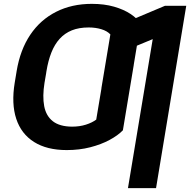

<svg xmlns="http://www.w3.org/2000/svg" viewBox="-20 -757 972 981"><path d="M663.6 -426.3 607.9 -91.3Q582.5 -64.9 539.8 -42Q497.1 -19 441.4 -4.6Q385.7 9.8 321.3 9.8Q219.7 9.8 154.1 -31.5Q88.4 -72.8 63 -149.9Q37.6 -227.1 55.2 -334.5L63.5 -384.3L216.3 -385.7L207.5 -334.5Q196.3 -265.1 205.8 -214.8Q215.3 -164.6 250 -137.5Q284.7 -110.4 348.1 -109.9Q386.7 -109.9 418.9 -120.1Q451.2 -130.4 471.7 -146L518.6 -426.3ZM698.2 -636.2 643.6 -307.1 498 -305.7 543.9 -581.1Q527.8 -598.6 498 -607.7Q468.3 -616.7 433.1 -616.7Q383.8 -616.7 347.4 -602.1Q311 -587.4 285.2 -559.1Q259.3 -530.8 242.7 -489Q226.1 -447.3 217.3 -393.1L208.5 -339.8L56.6 -340.3L64.9 -393.1Q83 -502.4 134.5 -579.1Q186 -655.8 266.4 -696.5Q346.7 -737.3 449.2 -737.3Q512.7 -737.3 562.7 -722.9Q612.8 -708.5 647.5 -685.3Q682.1 -662.1 698.2 -636.2ZM931.6 -727.5 777.3 204.1H633.8L760.3 -557.1L595.7 -488.8L621.6 -642.6L823.2 -727.5Z"/></svg>

Font: Inter 24pt
Style: Bold Italic
Weight: 700
Italic angle: -9.3988°
Version: Version 4.001;git-66647c0bb